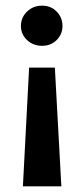

<svg xmlns="http://www.w3.org/2000/svg" viewBox="-20 -517 295 679"><path d="M201 -425Q201 -396 180.5 -375.5Q160 -355 129 -355Q97 -355 75.5 -375.5Q54 -396 54 -425Q54 -455 75.5 -476Q97 -497 129 -497Q160 -497 180.5 -476Q201 -455 201 -425ZM197 142H61L83 -278H174Z"/></svg>

Font: Montserrat Ace
Style: Bold
Weight: 600
Designer: Julieta Ulanovsky
Foundry: Julieta Ulanovsky
Version: Version 1